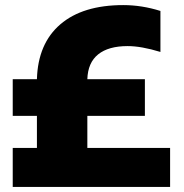

<svg xmlns="http://www.w3.org/2000/svg" viewBox="-20 -734 721 754"><path d="M30 -153H125V-279H30V-423H125Q129 -563 217 -638.5Q305 -714 464 -714Q537 -714 610 -691V-530Q535 -553 481 -553Q406 -553 365.5 -520.5Q325 -488 323 -423H549V-279H323V-153H648V0H30Z"/></svg>

Font: Chess Sans ExtraBold
Style: Regular
Weight: 800
Designer: Wolf Bōese
Foundry: Wolf Bōese
Version: Version 7.223